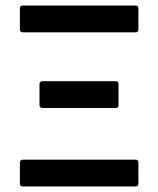

<svg xmlns="http://www.w3.org/2000/svg" viewBox="-20 -675 573 695"><path d="M63 -558Q52 -558 52 -569V-644Q52 -655 63 -655H471Q481 -655 481 -644V-569Q481 -558 471 -558ZM134 -284Q123 -284 123 -295V-370Q123 -381 134 -381H399Q409 -381 409 -370V-295Q409 -284 399 -284ZM63 0Q52 0 52 -11V-86Q52 -97 63 -97H471Q481 -97 481 -86V-11Q481 0 471 0Z"/></svg>

Font: Sofia Sans Extra Cond
Style: Bold
Weight: 700
Width: 1
Designer: Botio Nikoltchev, Ani Petrova
Foundry: lettersoup
Version: Version 4.100; ttfautohint (v1.8.3)